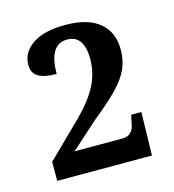

<svg xmlns="http://www.w3.org/2000/svg" viewBox="-75 -889 513 566"><g transform="rotate(-15 181.5 -606.0)"><path d="M32 -445 138 -549Q181 -592 200 -629.5Q219 -667 219 -710Q219 -744 206.5 -763Q194 -782 168 -782Q112 -782 112 -692Q75 -692 56.5 -703Q38 -714 38 -739Q38 -777 73 -801Q108 -825 173 -825Q242 -825 277.5 -795.5Q313 -766 313 -713Q313 -680 301 -653.5Q289 -627 262.5 -599.5Q236 -572 184 -530L104 -458H250Q283 -458 288 -496L293 -519H324L321 -387H32Z"/></g></svg>

Font: Noto Serif NarrowSemiBold
Style: Regular
Weight: 600
Width: 4
Designer: Monotype Design Team
Foundry: Monotype Imaging Inc.
Version: Version 1.001